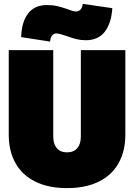

<svg xmlns="http://www.w3.org/2000/svg" viewBox="-20 -956 690 988"><path d="M25 -263V-698H254V-253Q254 -215 272.5 -193.5Q291 -172 325 -172Q359 -172 377.5 -193.5Q396 -215 396 -253V-698H625V-263Q625 -178 590 -116Q555 -54 487.5 -21Q420 12 325 12Q230 12 162.5 -21Q95 -54 60 -116Q25 -178 25 -263ZM221 -930Q252 -930 275 -924.5Q298 -919 327 -909Q339 -904 350.5 -900.5Q362 -897 372 -897Q386 -897 395 -907.5Q404 -918 406 -936L558 -914Q553 -836 519 -792.5Q485 -749 422 -749Q396 -749 373.5 -754.5Q351 -760 321 -771Q307 -776 293 -780Q279 -784 269 -784Q256 -784 247.5 -772.5Q239 -761 238 -742L89 -765Q91 -843 124.5 -886.5Q158 -930 221 -930Z"/></svg>

Font: Azeret Mono Black
Style: Regular
Weight: 900
Designer: Martin Vácha
Foundry: Displaay
Version: Version 1.000; Glyphs 3.0.3, build 3074